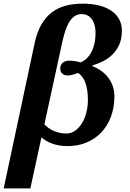

<svg xmlns="http://www.w3.org/2000/svg" viewBox="-50 -790 713 1051"><path d="M-29.8 241.2 139.2 -551.8Q152.3 -614.7 177 -656.7Q201.7 -698.7 235.8 -723.9Q270 -749 312.7 -759.5Q355.5 -770 404.8 -770Q452.1 -770 491.2 -760.3Q530.3 -750.5 558.3 -731.9Q586.4 -713.4 601.8 -685.5Q617.2 -657.7 617.2 -622.1Q617.2 -575.7 601.6 -543Q585.9 -510.3 562 -488Q538.1 -465.8 509.8 -452.6Q481.4 -439.5 456.1 -432.1V-428.2Q478.5 -419.4 500.2 -404.8Q522 -390.1 538.8 -369.6Q555.7 -349.1 565.9 -322.3Q576.2 -295.4 576.2 -262.2Q576.2 -202.1 557.6 -152.1Q539.1 -102.1 505.4 -66.2Q471.7 -30.3 424.6 -10.3Q377.4 9.8 319.8 9.8Q293.9 9.8 272.7 5.9Q251.5 2 233.9 -4.6Q216.3 -11.2 202.1 -19.8Q188 -28.3 176.8 -38.1L116.2 241.2ZM314 -59.1Q338.9 -59.1 360.1 -73.7Q381.3 -88.4 397.2 -113.3Q413.1 -138.2 422.1 -171.6Q431.2 -205.1 431.2 -243.2Q431.2 -274.4 427 -298.8Q422.9 -323.2 415.8 -341.1Q408.7 -358.9 398.7 -371.3Q388.7 -383.8 377 -391.1Q364.7 -385.7 349.1 -381.3Q333.5 -377 317.9 -377Q302.7 -377 291.3 -387Q279.8 -397 279.8 -414.1Q279.8 -436 293.9 -447Q308.1 -458 331.1 -458Q338.9 -458 347.9 -457Q356.9 -456.1 365 -454.6Q373 -453.1 379.9 -451.4Q386.7 -449.7 390.1 -448.2Q409.7 -455.6 425 -470.7Q440.4 -485.8 451.2 -506.6Q461.9 -527.3 467.5 -553.5Q473.1 -579.6 473.1 -608.9Q473.1 -656.2 452.9 -684.6Q432.6 -712.9 397.9 -712.9Q376.5 -712.9 360.1 -702.6Q343.8 -692.4 330.6 -671.9Q317.4 -651.4 307.1 -620.1Q296.9 -588.9 288.1 -546.9L192.9 -108.9Q201.7 -100.1 213.6 -91.1Q225.6 -82 240.7 -75Q255.9 -67.9 274.2 -63.5Q292.5 -59.1 314 -59.1Z"/></svg>

Font: Droid Serif
Style: Bold Italic
Weight: 700
Italic angle: -12°
Designer: Monotype Design team
Foundry: Monotype Imaging Inc.
Version: Version 1.03